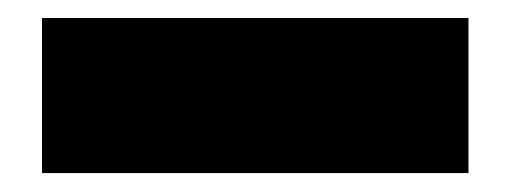

<svg xmlns="http://www.w3.org/2000/svg" viewBox="-20 -380 552 208"><path d="M25.5 -360.5H487.5V-192.5H25.5Z"/></svg>

Font: Overused Grotesk Black
Style: Regular
Weight: 900
Version: Version 0.004